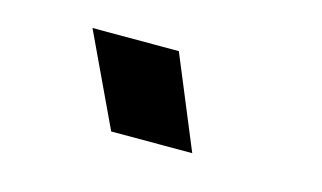

<svg xmlns="http://www.w3.org/2000/svg" viewBox="-38 -851 576 343"><g transform="rotate(15 250.0 -680.0)"><path d="M180.2 -595.2 100.1 -765.1H259.8L330.1 -595.2Z"/></g></svg>

Font: TASA Explorer
Style: Regular
Weight: 900
Designer: Weizhong Zhang
Foundry: Local Remote
Version: Version 1.000;Glyphs 3.1.2 (3151)